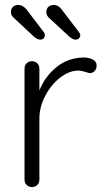

<svg xmlns="http://www.w3.org/2000/svg" viewBox="-20 -755 425 775"><path d="M370 -491Q370 -477 362 -468.5Q354 -460 343 -460Q338 -460 323.5 -465Q309 -470 296 -470Q259 -470 222.5 -441.5Q186 -413 162.5 -368Q139 -323 139 -277V-30Q139 -17 130.5 -8.5Q122 0 109 0Q96 0 87.5 -8.5Q79 -17 79 -30V-478Q79 -491 87.5 -499.5Q96 -508 109 -508Q122 -508 130.5 -499.5Q139 -491 139 -478V-390Q162 -447 208.5 -484.5Q255 -522 318 -523Q338 -523 354 -515Q370 -507 370 -491ZM117 -607 39 -680Q24 -692 24 -706Q24 -720 32.5 -727.5Q41 -735 54 -735Q71 -735 86 -718L154 -629Q161 -621 161 -613Q161 -605 156 -600Q151 -595 142 -595Q131 -595 117 -607ZM260 -607 181 -680Q167 -691 167 -706Q167 -720 175.5 -727.5Q184 -735 197 -735Q215 -735 228 -718L296 -629Q304 -619 304 -613Q304 -605 298.5 -600Q293 -595 285 -595Q274 -595 260 -607Z"/></svg>

Font: Quicksand
Style: Regular
Weight: 400
Designer: Andrew Paglinawan
Foundry: Andrew Paglinawan
Version: Version 3.000